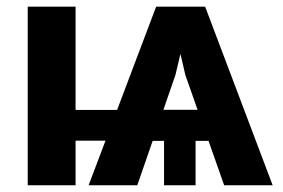

<svg xmlns="http://www.w3.org/2000/svg" viewBox="-20 -548 838 568"><path d="M416 -222.7V-131.8H96.7V-222.7ZM499 -326.2 386.2 0H242.2L441.9 -528.3H546.9ZM643.1 0 528.3 -326.2 481.4 -528.3H586.9L786.6 0ZM693.4 -223.1V-131.3H338.9V-223.1ZM558.6 -178.7V0H465.3V-178.7ZM203.6 -528.3V0H62V-528.3Z"/></svg>

Font: RobotoDEMO
Style: Regular
Weight: 400
Designer: Christian Robertson
Foundry: Google
Version: Version 2.136